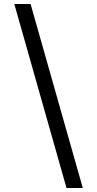

<svg xmlns="http://www.w3.org/2000/svg" viewBox="-20 -812 489 967"><path d="M52 -792H134L397 135H315Z"/></svg>

Font: hexubangla05
Style: Book
Weight: 400
Designer: Jelle Bosma - Monotype Design Team
Foundry: Monotype Imaging Inc.
Version: Version 2.003